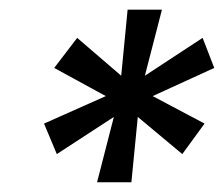

<svg xmlns="http://www.w3.org/2000/svg" viewBox="-20 -707 462 396"><path d="M180.2 -331.1 214.8 -465.8 97.2 -389.2 70.8 -452.1 198.2 -508.8 91.8 -566.9 139.2 -628.9 230 -550.8 243.2 -687H314L278.8 -550.8L397.9 -628.9L421.9 -566.9L294.9 -508.8L401.9 -452.1L356 -389.2L264.2 -465.8L251 -331.1Z"/></svg>

Font: Archivo Medium
Style: Italic
Weight: 500
Italic angle: -10°
Designer: Hector Gatti
Foundry: Omnibus-Type
Version: Version 2.001